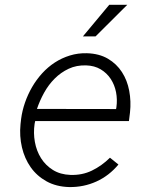

<svg xmlns="http://www.w3.org/2000/svg" viewBox="-20 -756 627 786"><path d="M263.2 9.8Q210 8.3 170.4 -13.7Q130.9 -35.6 105.7 -71.3Q80.6 -106.9 69.8 -152.8Q59.1 -198.7 64 -247.6L66.4 -269Q70.8 -302.7 82.3 -335.9Q93.8 -369.1 111.3 -399.4Q128.9 -429.7 152.3 -455.6Q175.8 -481.4 204.3 -500Q232.9 -518.6 266.1 -528.8Q299.3 -539.1 335.9 -538.1Q386.2 -536.6 421.9 -515.6Q457.5 -494.6 479.2 -460.9Q501 -427.2 509 -384.3Q517.1 -341.3 512.2 -295.9L507.8 -260.3H124L121.6 -248.5Q116.2 -211.4 122.8 -174.8Q129.4 -138.2 147.9 -108.6Q166.5 -79.1 196.5 -60.3Q226.6 -41.5 267.6 -40Q315.9 -38.1 356.2 -57.6Q396.5 -77.1 430.2 -110.4L464.8 -82.5Q426.8 -36.6 374.5 -12.9Q322.3 10.7 263.2 9.8ZM333 -488.3Q293.5 -489.7 261.2 -474.6Q229 -459.5 203.9 -434.3Q178.7 -409.2 160.6 -376.5Q142.6 -343.8 131.3 -310.1L455.1 -309.6L456.5 -316.9Q460.9 -348.1 455.1 -378.4Q449.2 -408.7 433.3 -432.9Q417.5 -457 392.1 -472.2Q366.7 -487.3 333 -488.3ZM427.2 -736.3H501L371.1 -606.9H319.3Z"/></svg>

Font: Roboto Mono Light
Style: Italic
Weight: 300
Designer: Google
Version: Version 2.000985; 2015; ttfautohint (v1.3)